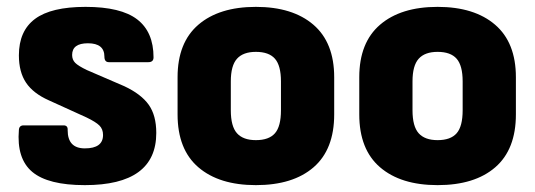

<svg xmlns="http://www.w3.org/2000/svg" viewBox="-20 -528 1559 559"><path d="M227 11Q120 11 74 -27.5Q28 -66 35 -150Q36 -163 49 -163H165Q178 -163 177 -149Q177 -96 227 -96Q280 -96 280 -135Q280 -152 269.5 -162.5Q259 -173 232 -186L122 -236Q77 -256 56 -287Q35 -318 35 -367Q35 -438 82 -473Q129 -508 229 -508Q332 -508 379.5 -471.5Q427 -435 427 -361Q427 -347 412 -347H297Q284 -347 284 -363Q284 -402 236 -402Q190 -402 190 -368Q190 -354 199 -345Q208 -336 233 -324L342 -277Q391 -254 413 -223Q435 -192 435 -141Q435 11 227 11Z M725 11Q618 11 557.5 -41Q497 -93 497 -195V-303Q497 -404 557.5 -456Q618 -508 725 -508Q832 -508 892.5 -456Q953 -404 953 -303V-195Q953 -93 893 -41Q833 11 725 11ZM725 -120Q763 -120 780.5 -140Q798 -160 798 -207V-291Q798 -337 780.5 -357Q763 -377 725 -377Q688 -377 670 -357Q652 -337 652 -291V-207Q652 -160 670 -140Q688 -120 725 -120Z M1254 11Q1147 11 1086.5 -41Q1026 -93 1026 -195V-303Q1026 -404 1086.5 -456Q1147 -508 1254 -508Q1361 -508 1421.5 -456Q1482 -404 1482 -303V-195Q1482 -93 1422 -41Q1362 11 1254 11ZM1254 -120Q1292 -120 1309.5 -140Q1327 -160 1327 -207V-291Q1327 -337 1309.5 -357Q1292 -377 1254 -377Q1217 -377 1199 -357Q1181 -337 1181 -291V-207Q1181 -160 1199 -140Q1217 -120 1254 -120Z"/></svg>

Font: Sofia Sans Semi Condensed Black
Style: Regular
Weight: 900
Designer: Botio Nikoltchev, Ani Petrova
Foundry: lettersoup
Version: Version 4.100; ttfautohint (v1.8.4.7-5d5b)